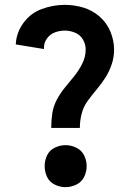

<svg xmlns="http://www.w3.org/2000/svg" viewBox="-20 -763 540 791"><path d="M250 8Q227 8 205.5 -2.5Q184 -13 174 -34Q164 -55 164 -79Q164 -102 174 -123Q184 -144 205.5 -154.5Q227 -165 250 -165Q273 -165 294.5 -154.5Q316 -144 326.5 -123Q337 -102 337 -79Q337 -55 326.5 -34Q316 -13 294.5 -2.5Q273 8 250 8ZM191 -236Q191 -266 195.5 -296Q200 -326 214.5 -353Q229 -380 248 -403Q267 -426 286 -449.5Q305 -473 319 -501Q333 -529 333 -559Q333 -581 321.5 -600.5Q310 -620 289 -628.5Q268 -637 247 -637Q226 -637 206 -629.5Q186 -622 173.5 -604.5Q161 -587 161 -566Q161 -563 161 -561L45 -580Q47 -628 76.5 -668.5Q106 -709 152.5 -726Q199 -743 247 -743Q285 -743 322.5 -732Q360 -721 390 -695Q420 -669 435 -632.5Q450 -596 450 -558Q450 -528 440.5 -499Q431 -470 415 -444.5Q399 -419 379.5 -396Q360 -373 342 -348.5Q324 -324 316.5 -295Q309 -266 309 -236Z"/></svg>

Font: Iosevka SS01
Style: Bold
Weight: 700
Monospace: yes
Designer: Belleve Invis
Foundry: Belleve Invis
Version: 2.3.3; ttfautohint (v1.8.3)